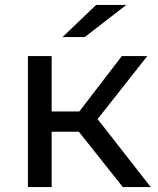

<svg xmlns="http://www.w3.org/2000/svg" viewBox="-20 -757 638 777"><path d="M491 -737H369L233 -607H323ZM477 0H590L375 -275L576 -530H473L301 -306H189V-530H93V0H189V-224H299Z"/></svg>

Font: AWKNG-Font Medium
Style: Regular
Weight: 500
Designer: Awakening Church
Foundry: Awakening Church
Version: Version 1.700;PS 001.700;hotconv 1.0.88;makeotf.lib2.5.64775